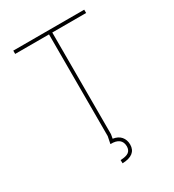

<svg xmlns="http://www.w3.org/2000/svg" viewBox="-214 -847 1043 1152"><g transform="rotate(-30 307.0 -270.5)"><path d="M61.1 -704.5V-727.3H552.6V-704.5H318.2V0H295.5V-704.5ZM295.5 0H318.2L313.2 28.4Q349.4 34.1 368.1 55.9Q386.7 77.8 387.1 110.8Q386.7 182.9 291.2 186.1L290.5 163.4Q330.3 161.9 347.1 149.3Q364 136.7 364.3 110.8Q363.6 47.9 285.5 49.7Z"/></g></svg>

Font: Inter Thin BETA
Style: Regular
Weight: 100
Designer: Rasmus Andersson
Foundry: rsms
Version: Version 3.011;git-f93a4a705